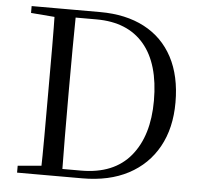

<svg xmlns="http://www.w3.org/2000/svg" viewBox="-52 -782 874 836"><g transform="rotate(5 385.0 -364.0)"><path d="M52.8 0V-30.1L190.9 -42.1H202.2V0ZM155.3 0Q157.3 -83.6 157.4 -170.3Q157.5 -256.9 157.5 -357.6V-385.1Q157.5 -474.3 157.4 -559.5Q157.3 -644.8 155.3 -728H248.3Q247.1 -645.2 246.6 -559.9Q246.1 -474.5 246.1 -385.1V-357.6Q246.1 -257.3 246.6 -170.7Q247.1 -84.1 248.3 0ZM202.2 0V-33.1H329.3Q472.4 -33.1 545.8 -121.7Q619.1 -210.3 619.1 -363.7Q619.1 -525.4 547.1 -610.1Q475 -694.8 339.6 -694.8H202.2V-728H352.2Q464.9 -728 545.9 -685.4Q626.9 -642.8 670.1 -561.4Q713.3 -479.9 713.3 -364.2Q713.3 -251.9 668 -170.3Q622.7 -88.6 538.8 -44.3Q454.9 0 337.6 0ZM52.8 -698V-728H202.2V-686.9H190.9Z"/></g></svg>

Font: Noto Serif HK
Style: Regular
Weight: 200
Designer: Ryoko NISHIZUKA 西塚涼子 (kana & ideographs); Frank Grießhammer (Latin, Greek & Cyrillic); Wenlong ZHANG 张文龙 (bopomofo); San
Foundry: Adobe
Version: Version 2.001;hotconv 1.1.0;makeotfexe 2.6.0